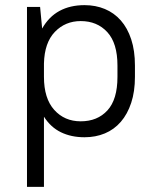

<svg xmlns="http://www.w3.org/2000/svg" viewBox="-20 -527 600 747"><path d="M309 7Q257 7 217 -12.5Q177 -32 151 -73V200H85V-500H136L144 -416Q170 -462 211.5 -484.5Q253 -507 309 -507Q352 -507 388 -492Q424 -477 450 -447.5Q476 -418 490.5 -374Q505 -330 505 -272V-228Q505 -171 490.5 -127Q476 -83 450 -53Q424 -23 388 -8Q352 7 309 7ZM294 -55Q359 -55 398 -97.5Q437 -140 437 -228V-272Q437 -359 397.5 -402Q358 -445 294 -445Q234 -445 193.5 -403Q153 -361 151 -280V-228Q151 -144 191 -99.5Q231 -55 294 -55Z"/></svg>

Font: PT Root UI Web
Style: Regular
Weight: 400
Designer: Vitaly Kuzmin
Foundry: ParaType Ltd.
Version: Version 1.000W